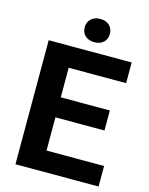

<svg xmlns="http://www.w3.org/2000/svg" viewBox="-131 -981 825 1063"><g transform="rotate(15 281.0 -449.5)"><path d="M491.2 -308.1H210V-117.7H540V0H63.5V-710.9H539.1V-592.3H210V-422.9H491.2ZM309.6 -898.9Q343.3 -898.9 362.5 -880.1Q381.8 -861.3 381.8 -832Q381.8 -802.7 362.5 -784.2Q343.3 -765.6 309.6 -765.6Q276.4 -765.6 256.8 -784.2Q237.3 -802.7 237.3 -832Q237.3 -861.3 257.1 -880.1Q276.9 -898.9 309.6 -898.9Z"/></g></svg>

Font: MAUL Bold
Style: Bold
Weight: 700
Designer: MAUL
Version: Version 1.0; 2020; ttfautohint (v1.8.3)